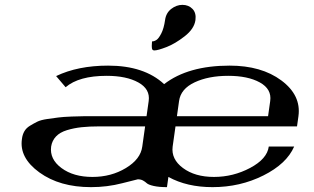

<svg xmlns="http://www.w3.org/2000/svg" viewBox="-20 -770 1290 790"><path d="M577.1 -250H389.6Q347.7 -250 315.9 -246.6Q284.2 -243.2 255.4 -234.4Q226.6 -225.6 210.4 -208.5Q194.3 -191.4 190.4 -167Q183.6 -115.2 232.9 -78.6Q282.2 -42 360.4 -42Q437.5 -42 498 -78.6Q558.6 -115.2 565.4 -167ZM1083 -292 1091.8 -354.5Q1098.6 -403.3 1049.3 -430.7Q1000 -458 918.9 -458Q837.9 -458 780.8 -431.2Q723.6 -404.3 716.8 -354.5L708 -292ZM1202.1 -250H702.1L690.4 -167Q683.6 -115.2 732.9 -78.6Q782.2 -42 860.4 -42Q939.5 -42 1009.3 -79.1Q1079.1 -116.2 1085.9 -167H1190.4Q1159.2 -95.7 1063.5 -47.9Q967.8 0 854.5 0Q749 0 672.9 -42L667 0Q633.8 0 612.3 -4.9Q590.8 -9.8 584 -16.1Q577.1 -22.5 568.4 -27.3Q559.6 -32.2 546.9 -32.2Q544.9 -32.2 482.9 -16.1Q420.9 0 354.5 0Q225.6 0 142.1 -60.5Q58.6 -121.1 70.3 -198.2Q72.3 -215.8 80.1 -229.5Q87.9 -243.2 103 -252.4Q118.2 -261.7 132.8 -269Q147.5 -276.4 174.3 -280.3Q201.2 -284.2 220.2 -286.6Q239.3 -289.1 274.9 -290.5Q310.5 -292 332 -292Q353.5 -292 395.5 -292H583L591.8 -354.5Q598.6 -403.3 549.3 -430.7Q500 -458 418.9 -458Q304.7 -458 250 -411.1L210.9 -457Q300.8 -500 424.8 -500Q573.2 -500 655.3 -423.8Q753.9 -500 924.8 -500Q1055.7 -500 1137.7 -439Q1219.7 -377.9 1208 -292ZM659.2 -687.5Q663.1 -716.8 684.6 -733.4Q706.1 -750 730.5 -750Q755.9 -750 772 -733.4Q788.1 -716.8 784.2 -687.5Q779.3 -651.4 739.7 -620.6Q700.2 -589.8 664.6 -576.2Q628.9 -562.5 615.2 -562.5Q610.4 -562.5 607.9 -564.9Q605.5 -567.4 605 -572.3Q604.5 -577.1 604.5 -581.1Q604.5 -585 605 -591.3Q605.5 -597.7 605.5 -599.6Q614.3 -599.6 623.5 -605.5Q632.8 -611.3 643.6 -632.3Q654.3 -653.3 659.2 -687.5Z"/></svg>

Font: okolaks
Style: BoldItalic
Weight: 600
Width: 8
Italic angle: -8°
Version: Version 000.6.0